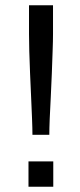

<svg xmlns="http://www.w3.org/2000/svg" viewBox="-20 -708 305 728"><path d="M103 -197Q103 -220 101.5 -257.5Q100 -295 98 -339.5Q96 -384 94 -429.5Q92 -475 91 -514Q90 -553 90 -579V-688H181V-579Q181 -553 179.5 -514Q178 -475 176.5 -429.5Q175 -384 172.5 -339.5Q170 -295 168.5 -257.5Q167 -220 167 -197ZM88 0V-96H182V0Z"/></svg>

Font: Saira Expanded
Style: Regular
Weight: 400
Width: 7
Designer: Hector Gatti with collaboration of the Omnibus-Type team
Foundry: Omnibus-Type
Version: Version 1.100; ttfautohint (v1.8.3)